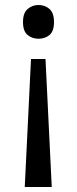

<svg xmlns="http://www.w3.org/2000/svg" viewBox="-20 -566 309 768"><path d="M196 -478Q196 -441 178 -426Q160 -411 134 -411Q109 -411 90.5 -426Q72 -441 72 -478Q72 -514 90.5 -530Q109 -546 134 -546Q160 -546 178 -530Q196 -514 196 -478ZM104 -330H162L187 182H79Z"/></svg>

Font: Noto IKEA Simplified Chinese
Style: Regular
Weight: 400
Designer: Monotype Design Team
Foundry: Monotype Imaging Inc.
Version: Version 1.100